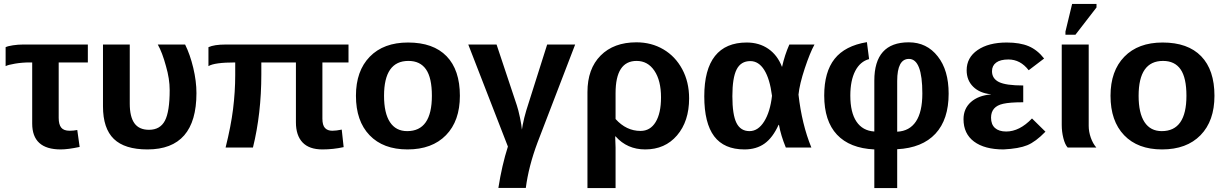

<svg xmlns="http://www.w3.org/2000/svg" viewBox="-20 -756 6283 984"><path d="M145 -436H131.8Q93.8 -436 57.4 -429.9Q21 -423.8 8.8 -417V-514.2Q20.5 -520 46.6 -523.9Q72.8 -527.8 98.1 -527.8H430.2V-436H280.8V-151.9Q280.8 -118.2 293.7 -102.1Q306.6 -85.9 336.9 -85.9Q356.9 -85.9 376 -89.8L388.2 -2.9Q328.6 9.8 291 9.8Q145 9.8 145 -123Z M986.8 -278.8Q986.8 9.8 735.8 9.8Q619.1 9.8 563.5 -43.9Q507.8 -97.7 507.8 -210.9V-527.8H645V-225.1Q645 -157.7 668.9 -124.3Q692.9 -90.8 743.7 -90.8Q800.8 -90.8 825.2 -137.5Q849.6 -184.1 849.6 -293.9Q849.6 -352.1 830.6 -417Q811.5 -487.8 788.6 -527.8H928.7Q954.1 -476.6 970.5 -408.2Q986.8 -339.8 986.8 -278.8Z M1766.1 -436H1632.3V-147.9Q1632.3 -114.3 1645.5 -100.1Q1658.7 -85.9 1683.1 -85.9Q1703.1 -85.9 1731.4 -91.8L1741.2 -2Q1688.5 9.8 1632.3 9.8Q1564.5 9.8 1530.5 -26.1Q1496.6 -62 1496.6 -128.9V-436H1319.3V-375Q1319.3 -173.3 1276.4 0H1136.2Q1163.6 -109.9 1174.3 -195.8Q1185.5 -286.6 1185.5 -371.1V-436Q1078.6 -436 1048.3 -417V-514.2Q1078.1 -527.8 1136.2 -527.8H1766.1Z M2336.9 -265.1Q2336.9 -136.2 2265.6 -63.2Q2194.3 9.8 2068.4 9.8Q1943.8 9.8 1874 -63Q1804.2 -135.7 1804.2 -265.1Q1804.2 -392.6 1875 -465.3Q1945.8 -538.1 2071.3 -538.1Q2200.7 -538.1 2268.8 -467.8Q2336.9 -397.5 2336.9 -265.1ZM2193.4 -265.1Q2193.4 -357.4 2163.3 -400.6Q2133.3 -443.8 2073.2 -443.8Q1948.2 -443.8 1948.2 -265.1Q1948.2 -176.3 1978.5 -130.1Q2008.8 -84 2066.9 -84Q2193.4 -84 2193.4 -265.1Z M2583 -4.9 2379.9 -527.8H2524.9L2628.9 -215.8Q2636.2 -194.3 2645 -152.8Q2652.8 -116.2 2654.8 -91.8Q2656.7 -108.4 2667 -152.8Q2677.7 -193.8 2686 -217.8L2784.2 -527.8H2927.7L2734.9 -25.9Q2689 96.7 2674.8 207H2534.2Q2552.2 91.3 2583 -4.9Z M3511.7 -252Q3511.7 -134.3 3449.7 -62Q3388.2 9.8 3286.6 9.8Q3194.3 9.8 3134.8 -57.1H3132.8Q3134.8 -19 3134.8 0V208H2990.7V-284.2Q2990.7 -403.3 3058.1 -471.2Q3125.5 -539.1 3241.7 -539.1Q3318.4 -539.1 3379.6 -503.2Q3440.9 -467.3 3476.3 -401.6Q3511.7 -335.9 3511.7 -252ZM3367.7 -256.8Q3367.7 -343.3 3333.7 -393.6Q3299.8 -443.8 3242.7 -443.8Q3134.8 -443.8 3134.8 -278.8V-146Q3189.9 -85 3262.7 -85Q3312.5 -85 3340.1 -130.4Q3367.7 -175.8 3367.7 -256.8Z M3972.2 -116.2H3970.2Q3940.4 -50.3 3898.4 -20.3Q3856.4 9.8 3795.4 9.8Q3690.9 9.8 3640.1 -57.6Q3589.4 -125 3589.4 -262.2Q3589.4 -399.9 3644.3 -469Q3699.2 -538.1 3807.1 -538.1Q3870.6 -538.1 3917.5 -505.9Q3964.4 -473.6 3987.3 -414.1H3988.3Q4001.5 -474.1 4025.4 -527.8H4154.3Q4131.3 -486.3 4104.5 -405.8Q4077.6 -324.7 4072.3 -271Q4089.4 -119.6 4138.2 0H4007.3Q3981.9 -61.5 3972.2 -116.2ZM3733.4 -263.2Q3733.4 -168 3754.4 -126Q3775.4 -84 3821.3 -84Q3865.2 -84 3896.2 -133.3Q3927.2 -182.6 3936.5 -265.1Q3925.3 -352.1 3896.7 -397.5Q3868.2 -442.9 3825.2 -442.9Q3776.9 -442.9 3755.1 -399.9Q3733.4 -356.9 3733.4 -263.2Z M4841.8 -275.9Q4841.8 -143.6 4774.2 -70.8Q4706.5 2 4578.1 8.8V208H4460.9V9.8Q4335 3.9 4269.5 -65.9Q4204.1 -135.7 4204.1 -266.1Q4204.1 -387.2 4257.3 -454.3Q4310.5 -521.5 4422.9 -540L4434.1 -453.1Q4388.2 -440.9 4363 -392.1Q4337.9 -343.3 4337.9 -266.1Q4337.9 -179.7 4369.4 -132.8Q4400.9 -85.9 4460.9 -82V-342.8Q4460.9 -539.1 4637.2 -539.1Q4730 -539.1 4786.1 -466.8Q4841.8 -396.5 4841.8 -275.9ZM4707 -276.9Q4707 -454.1 4638.2 -454.1Q4578.1 -454.1 4578.1 -340.8V-81.1Q4641.1 -84 4674.1 -133.3Q4707 -182.6 4707 -276.9Z M5136.7 -82Q5205.1 -82 5269 -148.9L5337.9 -81.1Q5287.6 -29.3 5244.6 -11.7Q5201.7 5.9 5123 9.8Q5025.9 9.8 4971.9 -30.5Q4918 -70.8 4918 -145Q4918 -199.2 4955.8 -232.9Q4993.7 -266.6 5058.1 -272V-272.9Q5000.5 -278.8 4967.3 -311.8Q4934.1 -344.7 4934.1 -396Q4934.1 -460.9 4990.2 -499.5Q5046.4 -538.1 5139.6 -538.1Q5207 -538.1 5251.7 -519.3Q5296.4 -500.5 5331.1 -456.1L5252 -396Q5209.5 -451.2 5147.9 -451.2Q5106.9 -451.2 5085.4 -435.3Q5064 -419.4 5064 -391.1Q5064 -353 5099.9 -335.4Q5135.7 -317.9 5224.1 -317.9V-231.9Q5154.8 -231.9 5121.1 -224.1Q5059.1 -210.4 5059.1 -152.8Q5059.1 -118.2 5079.3 -100.1Q5099.6 -82 5136.7 -82Z M5598.6 0H5451.7Q5438 -15.1 5429.7 -48.1Q5421.4 -81.1 5421.4 -115.2V-527.8H5559.6V-110.8Q5559.6 -81.1 5570.3 -50.5Q5581.1 -20 5598.6 0ZM5491.7 -578.1H5440.4V-594.2L5474.6 -735.8H5599.6V-717.8Z M6204.1 -265.1Q6204.1 -136.2 6132.8 -63.2Q6061.5 9.8 5935.5 9.8Q5811 9.8 5741.2 -63Q5671.4 -135.7 5671.4 -265.1Q5671.4 -392.6 5742.2 -465.3Q5813 -538.1 5938.5 -538.1Q6067.9 -538.1 6136 -467.8Q6204.1 -397.5 6204.1 -265.1ZM6060.5 -265.1Q6060.5 -357.4 6030.5 -400.6Q6000.5 -443.8 5940.4 -443.8Q5815.4 -443.8 5815.4 -265.1Q5815.4 -176.3 5845.7 -130.1Q5876 -84 5934.1 -84Q6060.5 -84 6060.5 -265.1Z"/></svg>

Font: Libra Sans Modern
Style: Bold
Weight: 700
Foundry: Stefan Peev, Context Ltd
Version: Version 1.000